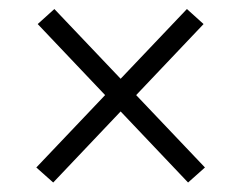

<svg xmlns="http://www.w3.org/2000/svg" viewBox="-20 -518 522 415"><path d="M423 -156 386.5 -123.5 61.5 -466 97.5 -498.5ZM58.5 -156 384 -498.5 420 -466 95 -123.5Z"/></svg>

Font: Anek Bangla Light
Style: Regular
Weight: 300
Designer: Sulekha Rajkumar (Bangla), Yesha Goshar (Latin)
Foundry: Ek Type
Version: Version 1.003